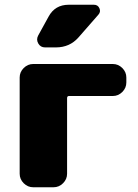

<svg xmlns="http://www.w3.org/2000/svg" viewBox="-20 -790 581 810"><path d="M270 -770H376Q393 -770 399.5 -755Q406 -740 395 -728L311 -632Q274 -590 216 -590H170Q151 -590 141.5 -606.5Q132 -623 141 -640L185 -720Q212 -770 270 -770ZM456 -520Q479 -520 496 -503Q513 -486 513 -463V-442Q513 -419 496 -402Q479 -385 456 -385H271Q263 -385 263 -376V-57Q263 -34 246 -17Q229 0 206 0H120Q97 0 80 -17Q63 -34 63 -57V-463Q63 -486 80 -503Q97 -520 120 -520Z"/></svg>

Font: Rounded Mplus 1c Black
Style: Regular
Weight: 900
Version: Version 1.059.20150529